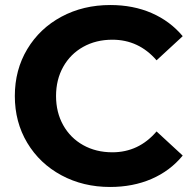

<svg xmlns="http://www.w3.org/2000/svg" viewBox="-20 -732 773 764"><path d="M39 -350Q39 -454 88.5 -536.5Q138 -619 224.5 -665.5Q311 -712 419 -712Q510 -712 583.5 -680Q657 -648 707 -588L603 -492Q532 -574 427 -574Q362 -574 311 -545.5Q260 -517 231.5 -466Q203 -415 203 -350Q203 -285 231.5 -234Q260 -183 311 -154.5Q362 -126 427 -126Q532 -126 603 -209L707 -113Q657 -52 583 -20Q509 12 418 12Q311 12 224.5 -34.5Q138 -81 88.5 -163.5Q39 -246 39 -350Z"/></svg>

Font: mBank
Style: Bold
Weight: 700
Designer: Julieta Ulanovsky
Foundry: Julieta Ulanovsky
Version: Version 7.200